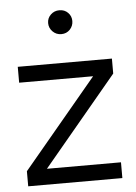

<svg xmlns="http://www.w3.org/2000/svg" viewBox="-53 -769 571 809"><g transform="rotate(-5 233.0 -364.0)"><path d="M33.4 -438.2H346.2L33.4 -63.8V0H431.6V-66.7H118.4L431.6 -442.1V-505.4H33.4ZM176.9 -677.7Q176.9 -656.9 192 -641.7Q207 -626.6 228.6 -626.6Q250.5 -626.6 264.9 -641.7Q279.3 -656.9 279.3 -677.7Q279.3 -698.7 264.9 -713.1Q250.5 -727.6 228.6 -727.6Q207 -727.6 192 -713.1Q176.9 -698.7 176.9 -677.7Z"/></g></svg>

Font: Estedad VF
Style: Regular
Weight: 100
Designer: Amin Abedi
Version: Version 7.3